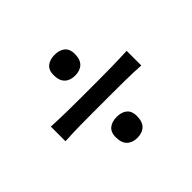

<svg xmlns="http://www.w3.org/2000/svg" viewBox="-124 -743 851 851"><g transform="rotate(-45 302.0 -317.0)"><path d="M300.8 -446.8Q270 -446.8 252.2 -463.9Q234.4 -481 234.4 -516.6Q234.4 -546.4 252.4 -561.5Q270.5 -576.7 301.3 -576.7Q332.5 -576.7 350.1 -561.5Q367.7 -546.4 367.7 -516.6Q367.7 -481 349.9 -463.9Q332 -446.8 300.8 -446.8ZM64.5 -271.5V-363.3Q114.7 -360.8 161.9 -360.1Q209 -359.4 250 -359.4H354Q395 -359.4 442.1 -360.1Q489.3 -360.8 539.6 -363.3V-271.5Q489.3 -274.4 442.1 -274.9Q395 -275.4 354 -275.4H250Q209 -275.4 161.9 -274.9Q114.7 -274.4 64.5 -271.5ZM300.8 -56.6Q270 -56.6 252.2 -74Q234.4 -91.3 234.4 -127.4Q234.4 -157.2 252.4 -172.4Q270.5 -187.5 301.3 -187.5Q332.5 -187.5 350.1 -172.4Q367.7 -157.2 367.7 -127.4Q367.7 -91.3 349.9 -74Q332 -56.6 300.8 -56.6Z"/></g></svg>

Font: Pinar DS1 Medium
Style: Regular
Weight: 500
Designer: Amin Abedi
Version: Version 3.000